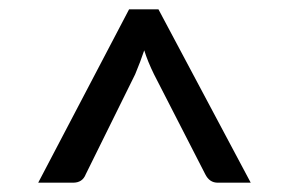

<svg xmlns="http://www.w3.org/2000/svg" viewBox="-20 -738 620 412"><path d="M518 -346H447Q429.5 -346 420.5 -364L310.5 -578.5Q297 -606 289.5 -630Q281.5 -606 270 -578.5L164 -364Q157 -346 137 -346H62L257 -718H320Z"/></svg>

Font: Verano Sans Medium
Style: Regular
Weight: 500
Designer: Lukasz Dziedzic with Adam Twardoch and Botio Nikoltchev
Foundry: tyPoland Lukasz Dziedzic
Version: Version 3.001;December 28, 2019;FontCreator 12.0.0.2547 64-b